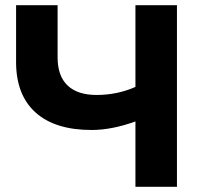

<svg xmlns="http://www.w3.org/2000/svg" viewBox="-20 -720 789 740"><path d="M662 -700V0H502V-252Q411 -219 333 -219Q192 -219 117 -286.5Q42 -354 42 -481V-700H202V-499Q202 -427 240.5 -390.5Q279 -354 352 -354Q432 -354 502 -385V-700Z"/></svg>

Font: Montserrat Alternates
Style: Bold
Weight: 700
Designer: Julieta Ulanovsky
Foundry: Julieta Ulanovsky
Version: Version 7.200